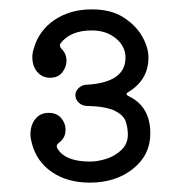

<svg xmlns="http://www.w3.org/2000/svg" viewBox="-20 -832 395 410"><path d="M255 -636Q245 -631 256 -626Q301 -604 301 -547Q301 -501 264 -471.5Q227 -442 172 -442Q124 -442 91 -464.5Q58 -487 48 -526Q45 -537 45 -545Q45 -565 55.5 -578Q66 -591 84 -591Q101 -591 110.5 -580Q120 -569 120 -555Q120 -538 107 -528Q99 -523 102 -516Q118 -487 172 -487Q189 -487 207.5 -493Q226 -499 239.5 -512Q253 -525 253 -544Q253 -559 248.5 -572.5Q244 -586 225 -595.5Q206 -605 163 -606Q154 -607 147.5 -613.5Q141 -620 141 -629Q141 -637 147.5 -643.5Q154 -650 163 -651Q248 -655 248 -709Q248 -733 227.5 -750Q207 -767 176 -767Q130 -767 109 -739Q108 -738 108 -735Q108 -731 112 -727Q122 -717 122 -702Q122 -689 113 -677.5Q104 -666 87 -666Q70 -666 59.5 -678.5Q49 -691 49 -710Q49 -719 52 -728Q63 -767 96.5 -789.5Q130 -812 176 -812Q217 -812 243.5 -795Q270 -778 283.5 -754.5Q297 -731 297 -709Q297 -662 255 -636Z"/></svg>

Font: Kiwi Maru
Style: Regular
Weight: 400
Designer: Hiroki-Chan
Version: Version 1.100